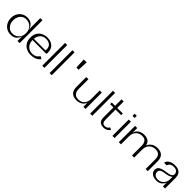

<svg xmlns="http://www.w3.org/2000/svg" viewBox="421 -2301 3924 3924"><g transform="rotate(45 2383.0 -339.5)"><path d="M516 0H452.8V-93.7L468.6 -238L452.8 -392.5V-660H516ZM264 10.4Q192.2 10.4 138.6 -22.4Q85 -55.2 55.5 -111.2Q26.1 -167.2 26.1 -238Q26.1 -308.2 55.5 -363.7Q85 -419.2 138.6 -451.5Q192.2 -483.8 264 -483.8Q318.8 -483.8 357.9 -462.7Q397 -441.7 421.7 -406.3Q446.5 -370.9 458.7 -327.3Q470.9 -283.7 470.9 -238Q470.9 -192.3 459.8 -148.2Q448.7 -104.1 424 -68.3Q399.4 -32.5 360.2 -11.1Q321 10.4 264 10.4ZM269.6 -32.8Q323.5 -32.8 367.7 -57.2Q411.9 -81.7 438.2 -127.9Q464.4 -174.1 464.4 -238Q464.4 -300.5 438 -345.9Q411.5 -391.3 367.4 -415.9Q323.3 -440.6 268.8 -440.6Q214.7 -440.6 174.8 -413.5Q134.8 -386.5 113.1 -340.5Q91.3 -294.5 91.3 -238Q91.3 -180.9 113.5 -134.4Q135.6 -87.9 176.1 -60.4Q216.5 -32.8 269.6 -32.8Z M651.5 -268.4H992.1Q994.7 -278.9 995.9 -287.8Q997.1 -296.6 997.1 -307.8Q997.1 -345.5 979.6 -376.4Q962.2 -407.3 926.9 -426Q891.7 -444.6 837.8 -444.6Q784.2 -444.6 743.4 -419.8Q702.5 -395 679.9 -349.9Q657.3 -304.7 656.7 -244Q655.9 -171.7 681.7 -123.7Q707.6 -75.7 751 -51.9Q794.3 -28 846.5 -28Q890.8 -28 921.1 -40.2Q951.4 -52.4 971.9 -72.4Q992.3 -92.4 1006.9 -115.8L1061.1 -83.5Q1040.4 -52.2 1008.5 -30.7Q976.5 -9.3 935.5 1.7Q894.4 12.6 844.6 12.6Q775 12.6 717 -15Q659 -42.6 624 -99Q589 -155.4 589 -240.8Q589 -318.2 622.5 -372.2Q656 -426.2 712.4 -454.9Q768.8 -483.6 837 -483.6Q941.5 -483.6 1001.6 -427.2Q1061.7 -370.8 1061.7 -275.6Q1061.7 -264.3 1060.9 -253.2Q1060.1 -242.1 1057.7 -230.2H650.7Z M1169 0V-660H1231.3V0Z M1381 0V-660H1443.3V0Z M1687.9 -467.4 1679.3 -690.6H1762.5L1753 -467.4Z M2163.5 7Q2104.8 7 2066.6 -9.5Q2028.4 -26 2007.3 -54Q1986.2 -81.9 1977.6 -116.4Q1969 -151 1969 -188V-472H2031.5V-187.6Q2031.5 -145.8 2045.4 -110.3Q2059.2 -74.9 2090.6 -53.7Q2122 -32.6 2175.1 -32.6Q2203.1 -32.6 2233.2 -40.3Q2263.4 -48 2289.9 -67.9Q2316.4 -87.8 2334.9 -123.7Q2353.5 -159.6 2357.4 -216.5V-472H2418.9V-0.8H2357.4V-119.9Q2344.4 -78.3 2314.9 -50.2Q2285.3 -22.1 2246 -7.6Q2206.7 7 2163.5 7Z M2553 0V-660H2615.3V0Z M2944.4 10.4Q2892.7 10.4 2860.7 -7.4Q2828.7 -25.1 2814.6 -58.4Q2800.5 -91.7 2800.5 -136.9V-425.2H2704.8V-473.4H2800.5V-660H2862.9V-473.4H3023.9V-425.2H2862.9V-139.9Q2862.9 -85.5 2882 -57.8Q2901.2 -30.2 2944.4 -30.2Q2974.9 -30.2 3001.9 -45.4Q3028.8 -60.7 3042.2 -90.7L3090.4 -65.3Q3076.8 -44.2 3055.5 -26.8Q3034.2 -9.3 3006.6 0.5Q2979.1 10.4 2944.4 10.4Z M3197 0V-472H3259.3V0ZM3198 -579.3V-641.9H3259.3V-579.3Z M3639.9 -478Q3697.9 -478 3734.4 -462Q3771 -446 3790.7 -418.4Q3810.4 -390.7 3817.9 -356.2Q3825.3 -321.7 3825.3 -284.9V-0.8H3762.5V-284.9Q3762.5 -326.7 3749.4 -359.8Q3736.3 -392.9 3707.7 -412.1Q3679.1 -431.2 3630.3 -431.2Q3600.9 -431.2 3567.9 -421.4Q3534.8 -411.7 3506.6 -388.6Q3478.4 -365.6 3460.4 -326.2Q3442.5 -286.8 3442.5 -226.8V-0.8H3380V-472H3442.5V-337.9Q3455.2 -386.2 3485.7 -416.9Q3516.2 -447.5 3557.1 -462.8Q3598 -478 3639.9 -478ZM4023.6 -478Q4082.5 -478 4120.4 -462Q4158.3 -446 4179.8 -418.4Q4201.4 -390.7 4209.7 -356.2Q4218 -321.7 4218 -284.9V-0.8H4156V-284.9Q4156 -326.7 4142.5 -359.8Q4129.1 -392.9 4098 -412.1Q4067 -431.2 4013.8 -431.2Q3984.6 -431.2 3951.5 -421.4Q3918.4 -411.7 3889.8 -388.6Q3861.2 -365.6 3843.2 -326.2Q3825.3 -286.8 3825.3 -226.8L3802.3 -272.7Q3807.3 -327.8 3828.3 -366.4Q3849.2 -405.1 3880.7 -430.1Q3912.1 -455.1 3949.3 -466.6Q3986.5 -478 4023.6 -478Z M4478.2 12.8Q4421.1 12.8 4380.4 -4.3Q4339.8 -21.4 4317.9 -51.4Q4296 -81.3 4296 -119.9Q4296 -156.3 4314.1 -183.4Q4332.2 -210.6 4377.1 -229Q4422.1 -247.4 4500.6 -256Q4542 -260.6 4576.3 -269.9Q4610.6 -279.3 4631.3 -297.6Q4651.9 -315.8 4651.9 -344.1Q4651.9 -385.8 4621.9 -413.3Q4591.9 -440.8 4532.1 -440.8Q4496.5 -440.8 4471.3 -430.3Q4446 -419.8 4431.4 -403.1Q4416.8 -386.4 4411.2 -368.5Q4410.4 -365.4 4409.6 -362.6Q4408.8 -359.8 4409.1 -357.9L4332.4 -358.9Q4332.8 -363.7 4333.7 -368.2Q4334.6 -372.8 4335.4 -377.4Q4343.3 -406 4369.9 -429.6Q4396.6 -453.1 4436.5 -467.4Q4476.5 -481.6 4522.9 -481.6Q4589.8 -481.6 4628.7 -463.6Q4667.6 -445.6 4687 -416.6Q4706.4 -387.7 4712 -354.5Q4717.6 -321.4 4717.6 -290.4V0H4655.9V-107.7Q4636.1 -57 4590.7 -22.1Q4545.3 12.8 4478.2 12.8ZM4484.5 -23.9Q4524.6 -23.9 4556.5 -38.7Q4588.5 -53.4 4610.7 -78.7Q4633 -103.9 4644.8 -135.3Q4656.5 -166.6 4656.5 -200.9V-278.6Q4634.5 -255.2 4596.5 -241.2Q4558.5 -227.3 4500.5 -219.5Q4429.2 -210.5 4395.6 -189.2Q4362.1 -168 4362.1 -125.5Q4362.1 -103.1 4372.8 -79.9Q4383.5 -56.7 4410.1 -40.3Q4436.7 -23.9 4484.5 -23.9Z"/></g></svg>

Font: Panamera Thin
Style: Regular
Weight: 100
Designer: Bastien Sozeau
Foundry: NBR — Bastien Sozeau
Version: Version 3.003;gftools[0.9.33]